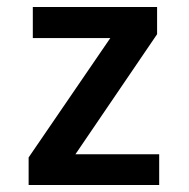

<svg xmlns="http://www.w3.org/2000/svg" viewBox="-20 -546 540 550"><path d="M436 -104V-16H62V-95L296 -437H74V-526H430V-448L196 -104Z"/></svg>

Font: D2Coding ligature
Style: Bold
Weight: 700
Monospace: yes
Designer: Yong-Rak Park; Jeong-Hwan Yoon; Sang-Min Lee;
Foundry: NHN Corporation
Version: Version 1.3.2; Build 20180524